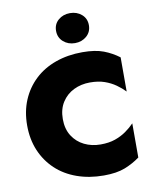

<svg xmlns="http://www.w3.org/2000/svg" viewBox="-102 -1034 910 1129"><g transform="rotate(-10 352.5 -469.5)"><path d="M245 -350Q245 -409 271.5 -450.5Q298 -492 342 -513.5Q386 -535 439 -535Q489 -535 526 -522Q563 -509 592 -488.5Q621 -468 643 -445V-649Q602 -680 552.5 -699Q503 -718 426 -718Q339 -718 266 -692Q193 -666 141 -617Q89 -568 60.5 -500.5Q32 -433 32 -350Q32 -267 60.5 -199.5Q89 -132 141 -83Q193 -34 266 -8Q339 18 426 18Q503 18 552.5 -1.5Q602 -21 643 -51V-255Q621 -232 592 -211.5Q563 -191 526 -178Q489 -165 439 -165Q386 -165 342 -186.5Q298 -208 271.5 -249.5Q245 -291 245 -350ZM296 -868Q296 -828 324.5 -803Q353 -778 394 -778Q435 -778 463.5 -803Q492 -828 492 -868Q492 -908 463.5 -932.5Q435 -957 394 -957Q353 -957 324.5 -932.5Q296 -908 296 -868Z"/></g></svg>

Font: Jost ExtraBold
Style: Regular
Weight: 800
Version: Version 3.710